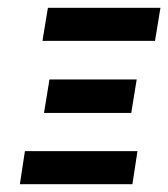

<svg xmlns="http://www.w3.org/2000/svg" viewBox="-20 -473 432 493"><path d="M31 0H320L333 -85H44ZM89 -368H378L392 -453H103ZM93 -183H317L331 -269H107Z"/></svg>

Font: Rabbid Highway Sign II Hop
Style: Obl
Weight: 400
Foundry: Cannot Into Space Fonts
Version: Version 0.277